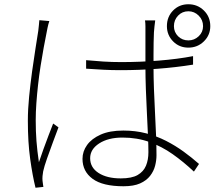

<svg xmlns="http://www.w3.org/2000/svg" viewBox="-20 -846 1040 903"><path d="M385 -563Q427 -559 466.5 -556.5Q506 -554 550 -554Q639 -554 727 -561Q815 -568 888 -582V-542Q807 -529 720 -522.5Q633 -516 547 -516Q505 -516 467 -518Q429 -520 385 -523ZM710 -750Q708 -735 706.5 -721.5Q705 -708 704 -694Q703 -674 702.5 -645.5Q702 -617 702 -586.5Q702 -556 702 -532Q702 -484 704 -428.5Q706 -373 709 -316.5Q712 -260 714 -208.5Q716 -157 716 -116Q716 -92 709.5 -66.5Q703 -41 686 -19Q669 3 639 16.5Q609 30 561 30Q463 30 415.5 -5Q368 -40 368 -99Q368 -134 389.5 -164Q411 -194 453.5 -213Q496 -232 560 -232Q617 -232 667 -219Q717 -206 761 -183.5Q805 -161 843.5 -133Q882 -105 916 -75L892 -39Q843 -85 792 -121Q741 -157 683 -178Q625 -199 556 -199Q489 -199 446.5 -171.5Q404 -144 404 -102Q404 -58 443.5 -32.5Q483 -7 548 -7Q600 -7 627.5 -23Q655 -39 666.5 -66.5Q678 -94 678 -130Q678 -158 676 -206.5Q674 -255 671 -312.5Q668 -370 666 -427Q664 -484 664 -530Q664 -577 664 -620Q664 -663 664 -692Q664 -706 664 -722Q664 -738 662 -750ZM212 -747Q210 -740 207.5 -732Q205 -724 203.5 -715Q202 -706 200 -697Q193 -663 185.5 -622Q178 -581 171 -536.5Q164 -492 159 -447Q154 -402 151 -360Q148 -318 148 -281Q148 -228 151.5 -182.5Q155 -137 163 -83Q172 -110 184 -143.5Q196 -177 208.5 -209.5Q221 -242 230 -265L255 -247Q244 -218 229 -177.5Q214 -137 201 -100Q188 -63 183 -40Q181 -30 180 -18Q179 -6 180 4Q181 11 182 19.5Q183 28 184 33L147 37Q133 -19 122 -98Q111 -177 111 -278Q111 -332 117 -392Q123 -452 131 -510.5Q139 -569 147 -618.5Q155 -668 160 -701Q162 -716 163 -728.5Q164 -741 165 -751ZM798 -723Q798 -695 817.5 -675.5Q837 -656 866 -656Q894 -656 914.5 -675.5Q935 -695 935 -723Q935 -752 914.5 -772.5Q894 -793 866 -793Q837 -793 817.5 -772.5Q798 -752 798 -723ZM765 -723Q765 -767 794 -796.5Q823 -826 866 -826Q909 -826 939 -796.5Q969 -767 969 -723Q969 -681 939 -651.5Q909 -622 866 -622Q823 -622 794 -651.5Q765 -681 765 -723Z"/></svg>

Font: Noto Sans KR ExtraLight
Style: Regular
Weight: 250
Designer: Ryoko NISHIZUKA  (kana, bopomofo & ideographs); Paul D. Hunt (Latin, Greek & Cyrillic); Sandoll Communications , Soo-you
Foundry: Adobe
Version: Version 2.004-H2;hotconv 1.0.118;makeotfexe 2.5.65603